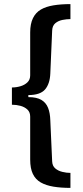

<svg xmlns="http://www.w3.org/2000/svg" viewBox="-20 -756 404 935"><path d="M323 159Q277 159 240.5 153Q204 147 178.5 132.5Q153 118 140 91Q127 64 127 21V-188Q127 -210 113.5 -222.5Q100 -235 80 -240.5Q60 -246 38 -246V-330Q59 -330 79.5 -336Q100 -342 113.5 -355Q127 -368 127 -389V-598Q127 -640 140.5 -667.5Q154 -695 179 -709.5Q204 -724 240.5 -730Q277 -736 323 -736V-663Q305 -663 284.5 -659Q264 -655 249.5 -643Q235 -631 234 -607L225 -398Q223 -348 199.5 -320.5Q176 -293 118 -293V-283Q159 -283 181.5 -269.5Q204 -256 214 -231Q224 -206 225 -170L234 30Q235 52 249 64Q263 76 283.5 81Q304 86 323 86Z"/></svg>

Font: Archivo SemiExpanded SemiBold
Style: Regular
Weight: 600
Width: 6
Designer: Hector Gatti
Foundry: Omnibus-Type
Version: Version 2.001